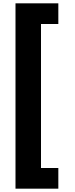

<svg xmlns="http://www.w3.org/2000/svg" viewBox="-20 -906 451 1152"><path d="M330 226V102H226V-762H330V-886H73V226Z"/></svg>

Font: Noto Sans Kannada UI SemiCondensed Black
Style: Regular
Weight: 900
Width: 4
Designer: Jelle Bosma - Monotype Design Team
Foundry: Monotype Imaging Inc.
Version: Version 2.005